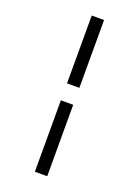

<svg xmlns="http://www.w3.org/2000/svg" viewBox="-174 -827 795 1096"><g transform="rotate(20 223.0 -279.5)"><path d="M185 -754C185 -754 185 -342 185 -342C185 -342 260 -342 260 -342C260 -342 260 -754 260 -754C260 -754 185 -754 185 -754ZM185 -239C185 -239 185 195 185 195C185 195 260 195 260 195C260 195 260 -239 260 -239C260 -239 185 -239 185 -239Z"/></g></svg>

Font: BUSH 25 TRIRONG 0515 A
Style: Regular
Weight: 400
Designer: Katatrad Team
Foundry: CadsonDemak